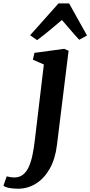

<svg xmlns="http://www.w3.org/2000/svg" viewBox="-140 -855 532 1131"><path d="M195.4 -0.3Q185.4 81.6 152.8 139Q120.2 196.5 71.8 226.6Q23.4 256.7 -34.2 256.7Q-61.6 256.7 -85.8 252.1Q-110.1 247.4 -119.7 238.7L-100.5 183.8Q-93.5 186.1 -80 188.2Q-66.5 190.3 -56.2 190.3Q-24.2 190.3 -3.1 172.7Q18.1 155 31.2 124.3Q44.4 93.6 52.2 53.7Q60 13.8 65.3 -30.8L118.3 -475.1L53.8 -503.4L62.8 -543.6L238.4 -567.4L264 -556ZM78.6 -618.6 37.3 -647.3 204.5 -834.8H267.1L372.5 -645.9L326.7 -620.7Q301.1 -647.8 275.9 -677.8Q250.8 -707.8 224.7 -737.3Q189.1 -707.1 152.3 -676.5Q115.6 -646 78.6 -618.6Z"/></svg>

Font: Merriweather Light
Style: Italic
Weight: 300
Italic angle: -7.8°
Designer: Eben Sorkin
Foundry: Eben Sorkin
Version: Version 2.101